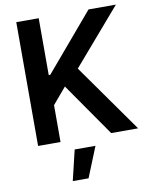

<svg xmlns="http://www.w3.org/2000/svg" viewBox="-102 -802 880 1111"><g transform="rotate(-10 338.5 -246.0)"><path d="M659.4 0H501.1L284.1 -311.8L203.5 -216.6V0H71.7V-727.3H203.5V-393.1H212.4L496.1 -727.3H657L375.7 -400.9ZM326.7 235.1H234L276.6 56.8H398.8Z"/></g></svg>

Font: Linik Sans SemiBold
Style: Regular
Weight: 600
Designer: Rasmus Andersson (font), Cristiano Sobral (main changes)
Foundry: rsms
Version: Version 3.018;June 1, 2022;FontCreator 14.0.0.2814 64-bit; t